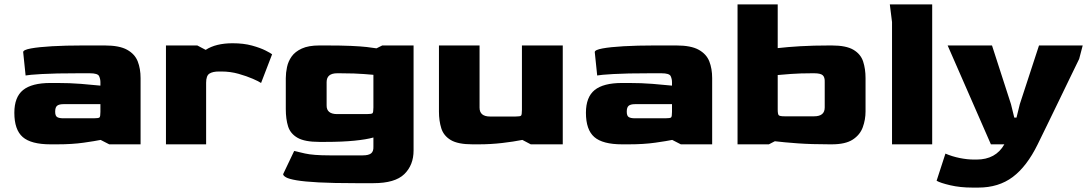

<svg xmlns="http://www.w3.org/2000/svg" viewBox="-20 -654 4936 870"><path d="M209 0Q121 0 83 -33Q45 -66 45 -143Q45 -214 84.5 -246Q124 -278 209 -278H240Q296 -278 347 -274Q398 -270 435 -266V-282Q435 -296 429 -309Q423 -322 387 -322H337Q228 -322 169 -318.5Q110 -315 96 -312L85 -418Q85 -428 120 -434.5Q155 -441 216 -444.5Q277 -448 355 -448H455Q521 -448 556 -428.5Q591 -409 604 -376Q617 -343 617 -300V0H475L436 -20Q412 -15 359.5 -7.5Q307 0 239 0ZM267 -118H405Q427 -118 431 -122Q435 -126 435 -147V-182H267Q248 -182 239 -175Q230 -168 230 -148Q230 -129 239 -123.5Q248 -118 267 -118Z M732 0V-448H874L912 -428Q958 -458 1034 -458Q1084 -458 1122 -447.5Q1160 -437 1183.5 -425Q1207 -413 1213 -408L1163 -278Q1153 -285 1125.5 -297Q1098 -309 1061 -319.5Q1024 -330 983 -330H972Q944 -330 929 -320.5Q914 -311 914 -279V0Z M1592 176Q1489 176 1424 172.5Q1359 169 1324 163Q1289 157 1276 149.5Q1263 142 1263 135L1313 30Q1324 33 1362 41.5Q1400 50 1473 50H1624Q1650 50 1661.5 41Q1673 32 1672 10V-31Q1641 -22 1585.5 -16.5Q1530 -11 1456 -11H1427Q1361 -11 1328.5 -29.5Q1296 -48 1285.5 -81Q1275 -114 1275 -160V-300Q1275 -324 1280.5 -350Q1286 -376 1301.5 -398Q1317 -420 1347.5 -434Q1378 -448 1427 -448H1457Q1527 -448 1571 -446Q1615 -444 1641.5 -441Q1668 -438 1686 -435L1712 -448H1854V28Q1854 94 1812 135Q1770 176 1672 176ZM1508 -137H1641Q1664 -137 1668 -141Q1672 -145 1672 -167V-315Q1650 -317 1629.5 -318.5Q1609 -320 1583.5 -321Q1558 -322 1519 -322H1508Q1460 -322 1460 -282V-177Q1459 -137 1508 -137Z M2121 0Q2055 0 2022.5 -19.5Q1990 -39 1979.5 -73Q1969 -107 1969 -148V-448H2153V-166Q2153 -126 2201 -126H2315Q2337 -126 2341 -130Q2345 -134 2345 -156V-448H2530V0H2385L2347 -20Q2307 -12 2255 -6Q2203 0 2150 0Z M2799 0Q2711 0 2673 -33Q2635 -66 2635 -143Q2635 -214 2674.5 -246Q2714 -278 2799 -278H2830Q2886 -278 2937 -274Q2988 -270 3025 -266V-282Q3025 -296 3019 -309Q3013 -322 2977 -322H2927Q2818 -322 2759 -318.5Q2700 -315 2686 -312L2675 -418Q2675 -428 2710 -434.5Q2745 -441 2806 -444.5Q2867 -448 2945 -448H3045Q3111 -448 3146 -428.5Q3181 -409 3194 -376Q3207 -343 3207 -300V0H3065L3026 -20Q3002 -15 2949.5 -7.5Q2897 0 2829 0ZM2857 -118H2995Q3017 -118 3021 -122Q3025 -126 3025 -147V-182H2857Q2838 -182 2829 -175Q2820 -168 2820 -148Q2820 -129 2829 -123.5Q2838 -118 2857 -118Z M3322 0V-634H3504V-436Q3547 -441 3605.5 -444.5Q3664 -448 3739 -448H3749Q3814 -448 3847 -428.5Q3880 -409 3891 -375.5Q3902 -342 3902 -300V-149Q3902 -112 3889.5 -77.5Q3877 -43 3844 -21.5Q3811 0 3749 0H3739Q3656 0 3594 -4.5Q3532 -9 3491 -14L3464 0ZM3535 -127H3669Q3717 -127 3717 -167V-282Q3718 -304 3708 -313Q3698 -322 3669 -322H3659Q3607 -322 3565 -319Q3523 -316 3504 -314V-158Q3504 -137 3508.5 -132Q3513 -127 3535 -127Z M4022 0V-554L4012 -634H4204V0Z M4386 196Q4331 196 4286 185.5Q4241 175 4224 165L4264 42Q4294 55 4328.5 62Q4363 69 4394 69H4405Q4492 69 4531 0H4470L4274 -448H4475L4561 -182L4576 -121H4586L4601 -182L4688 -448H4886L4870 -387Q4851 -348 4826.5 -297.5Q4802 -247 4776 -193Q4750 -139 4725.5 -89Q4701 -39 4682 0Q4633 100 4569 148Q4505 196 4413 196Z"/></svg>

Font: Goldman
Style: Bold
Weight: 700
Designer: Jaikishan Patel
Version: Version 1.000; ttfautohint (v1.8.3)